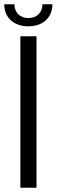

<svg xmlns="http://www.w3.org/2000/svg" viewBox="-59 -885 267 905"><path d="M37 -714V0H113V-714ZM-39 -865C-39 -802 6 -761 75 -761C143 -761 188 -802 188 -865H141C141 -826 115 -800 75 -800C35 -800 9 -826 9 -865Z"/></svg>

Font: Non Bureau Light
Style: Regular
Weight: 300
Designer: Jona Saucedo
Foundry: Non Foundry
Version: Version 1.000;FEAKit 1.0